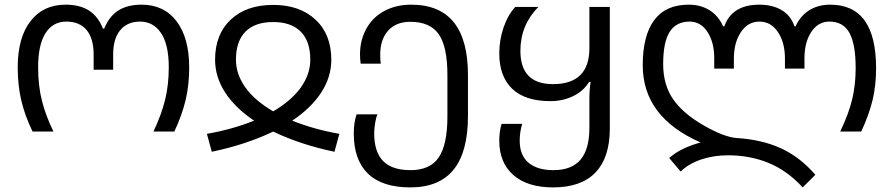

<svg xmlns="http://www.w3.org/2000/svg" viewBox="-20 -566 3815 826"><path d="M588.9 -545.9Q686 -545.9 740 -474.1Q793.9 -402.3 793.9 -275.9Q793.9 -200.2 778.6 -135.7Q763.2 -71.3 730 0H640.1Q674.3 -71.8 690.2 -136.2Q706.1 -200.7 706.1 -276.9Q706.1 -373.5 673.1 -423.3Q640.1 -473.1 583 -473.1Q527.8 -473.1 497.3 -436.3Q466.8 -399.4 466.8 -332V-266.1H382.8V-332Q382.8 -399.9 352.8 -436.5Q322.8 -473.1 265.1 -473.1Q207.5 -473.1 175.8 -423.3Q144 -373.5 144 -276.9Q144 -197.3 160.4 -132.6Q176.8 -67.9 210 0H120.1Q86.4 -69.8 71.3 -135Q56.2 -200.2 56.2 -275.9Q56.2 -403.8 111.1 -474.9Q166 -545.9 262.2 -545.9Q323.7 -545.9 363 -520.5Q402.3 -495.1 422.9 -442.9H428.2Q450.2 -496.6 489.5 -521.2Q528.8 -545.9 588.9 -545.9Z M1405.3 -309.1Q1405.3 -234.9 1362.1 -168.2Q1318.8 -101.6 1237.3 -46.9Q1331.1 -9.3 1439.9 9.8L1418.9 86.9Q1272 56.2 1155.3 0Q1037.1 56.6 891.1 86.9L870.1 9.8Q977.5 -8.8 1073.2 -46.9Q991.2 -102.1 948.2 -168.7Q905.3 -235.4 905.3 -309.1Q905.3 -418.5 972.7 -481.7Q1040 -544.9 1155.3 -544.9Q1269.5 -544.9 1337.4 -481.4Q1405.3 -418 1405.3 -309.1ZM995.1 -309.1Q995.1 -247.1 1035.2 -190.4Q1075.2 -133.8 1155.3 -86.9Q1235.4 -134.3 1275.1 -190.9Q1314.9 -247.6 1314.9 -309.1Q1314.9 -388.7 1273.7 -429.9Q1232.4 -471.2 1155.3 -471.2Q1077.1 -471.2 1036.1 -429.9Q995.1 -388.7 995.1 -309.1Z M1745.1 240.2Q1624.5 240.2 1563.2 181.2Q1502 122.1 1502 8.8Q1502 -40 1514.2 -74.2H1604Q1597.7 -61 1593.8 -36.6Q1589.8 -12.2 1589.8 7.8Q1589.8 87.4 1628.2 126.7Q1666.5 166 1746.1 166Q1830.6 166 1867.7 110.8Q1904.8 55.7 1904.8 -64.9V-243.2Q1904.8 -364.7 1867.7 -418.5Q1830.6 -472.2 1745.1 -472.2Q1684.1 -472.2 1649.9 -434.3Q1615.7 -396.5 1615.7 -330.1Q1615.7 -305.7 1618.2 -292H1531.7Q1528.8 -312.5 1528.8 -332Q1528.8 -393.6 1556.4 -443.1Q1584 -492.7 1634.3 -519.3Q1684.6 -545.9 1749 -545.9Q1993.2 -545.9 1993.2 -243.2V-66.9Q1993.2 87.4 1931.4 163.8Q1869.6 240.2 1745.1 240.2Z M2603.5 -13.2Q2603.5 111.3 2542 175.8Q2480.5 240.2 2359.9 240.2Q2249 240.2 2188.5 187Q2127.9 133.8 2127.9 39.1Q2127.9 0.5 2137.7 -33.2H2226.6Q2215.8 1.5 2215.8 39.1Q2215.8 102.5 2253.9 134.3Q2292 166 2360.8 166Q2439 166 2477.3 121.1Q2515.6 76.2 2515.6 -16.1V-139.2Q2515.6 -179.7 2521 -213.9H2514.6Q2489.3 -172.9 2444.6 -151.9Q2399.9 -130.9 2347.7 -130.9Q2238.8 -130.9 2183.3 -184.3Q2127.9 -237.8 2127.9 -335.9Q2127.9 -393.1 2146.2 -447.3Q2164.6 -501.5 2196.8 -536.1H2295.9Q2218.8 -457.5 2218.8 -347.2Q2218.8 -204.1 2358.9 -204.1Q2515.6 -204.1 2515.6 -358.9V-536.1H2603.5Z M3433.1 240.2Q3367.7 168.5 3287.4 135.3Q3207 102.1 3111.8 102.1Q3049.3 102.1 2995.6 120.4Q2941.9 138.7 2908.2 171.9L2858.9 113.8Q2907.7 70.3 2994.1 46.9Q2745.1 -62 2745.1 -285.2Q2745.1 -413.6 2794.7 -479.7Q2844.2 -545.9 2942.9 -545.9Q2994.1 -545.9 3032.2 -522.2Q3070.3 -498.5 3090.8 -453.1H3096.2Q3129.4 -545.9 3247.1 -545.9Q3301.8 -545.9 3341.3 -523.4Q3380.9 -501 3397.9 -453.1H3402.8Q3422.9 -497.6 3461.2 -521.7Q3499.5 -545.9 3551.8 -545.9Q3749 -545.9 3749 -272.9Q3749 -198.7 3734.1 -136.2Q3719.2 -73.7 3685.1 0H3594.7Q3632.3 -79.1 3646.7 -140.9Q3661.1 -202.6 3661.1 -272.9Q3661.1 -375.5 3634.5 -424.3Q3607.9 -473.1 3547.9 -473.1Q3500 -473.1 3470.5 -429Q3440.9 -384.8 3440.9 -315.9V-271H3356.9V-314Q3356.9 -383.3 3326.7 -428.2Q3296.4 -473.1 3247.1 -473.1Q3197.8 -473.1 3167.5 -428Q3137.2 -382.8 3137.2 -314V-271H3052.7V-315.9Q3052.7 -383.8 3023.7 -428.5Q2994.6 -473.1 2946.8 -473.1Q2889.2 -473.1 2861.1 -429.2Q2833 -385.3 2833 -290Q2833 -202.1 2875 -140.4Q2917 -78.6 3005.9 -27.3Q3094.7 23.9 3149.9 27.8Q3257.8 34.7 3339.4 71.8Q3420.9 108.9 3487.8 186Z"/></svg>

Font: NotoPenekeko
Style: Regular
Weight: 400
Designer: Monotype Design team
Foundry: Monotype Imaging Inc.
Version: Version 1.04